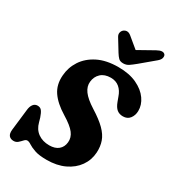

<svg xmlns="http://www.w3.org/2000/svg" viewBox="-221 -1058 1087 1197"><g transform="rotate(30 323.0 -460.0)"><path d="M302 12Q247 12 215.8 1Q184.5 -10 167.8 -21.2Q151 -32.5 139 -32.5Q128.5 -32.5 118.2 -21Q108 -9.5 95.2 1.8Q82.5 13 65 13Q43.5 13 31.8 -0.2Q20 -13.5 23 -43L40.5 -194Q43 -221.5 54.8 -237.2Q66.5 -253 86 -253Q105.5 -253 116 -239.5Q126.5 -226 136.5 -196.5L145 -167Q156.5 -122 189.8 -98.2Q223 -74.5 271 -74.5Q312.5 -74.5 336.5 -94.5Q360.5 -114.5 364 -149.5Q368 -184.5 344.5 -215.5Q321 -246.5 258.5 -284.5Q188 -327.5 154.5 -376.8Q121 -426 126.5 -494Q130.5 -553 163 -602.8Q195.5 -652.5 255.5 -682.8Q315.5 -713 402.5 -713Q481 -713 535.5 -687.2Q590 -661.5 618.2 -621.2Q646.5 -581 645.5 -537Q645 -506 627.8 -483.2Q610.5 -460.5 578.5 -460.5Q552.5 -460.5 535 -474.5Q517.5 -488.5 505 -522L493.5 -553Q481 -590.5 456.2 -611.2Q431.5 -632 394.5 -632Q349.5 -632 323.5 -607.5Q297.5 -583 294 -545.5Q290 -511 313.8 -478.2Q337.5 -445.5 396 -408.5Q458.5 -369.5 493 -335Q527.5 -300.5 540.2 -264.2Q553 -228 550.5 -183.5Q547 -128 515.8 -83.8Q484.5 -39.5 430 -13.8Q375.5 12 302 12ZM494.5 -790Q472 -771.5 454.5 -759.5Q437 -747.5 415 -747.5Q392.5 -747.5 381 -759Q369.5 -770.5 357.5 -790L305.5 -875Q297 -889.5 300.2 -903Q303.5 -916.5 313.5 -924.5Q338.5 -943 365.5 -921L441 -858.5L552.5 -921Q593.5 -944 610 -924.5Q616 -917 613.5 -902.5Q611 -888 593.5 -873Z"/></g></svg>

Font: Fraunces 72pt SuperSoft
Style: Bold Italic
Weight: 700
Italic angle: -16°
Version: Version 1.000;[0bf87f6ff]